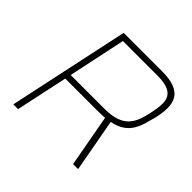

<svg xmlns="http://www.w3.org/2000/svg" viewBox="-171 -858 1027 1027"><g transform="rotate(45 342.5 -344.0)"><path d="M61 0 208 -688H497Q558 -688 593.5 -673.5Q629 -659 644 -632.5Q659 -606 659 -571Q659 -559 658 -545.5Q657 -532 654.5 -518.5Q652 -505 649 -491Q641 -459 632 -429Q623 -399 608 -373.5Q593 -348 566.5 -329.5Q540 -311 496 -302L551 0H513L459 -296Q446 -295 432.5 -294.5Q419 -294 405 -294H160L97 0ZM167 -328H420Q475 -328 509.5 -340Q544 -352 564 -374Q584 -396 595 -425.5Q606 -455 613 -491Q618 -513 620.5 -532.5Q623 -552 623 -569Q623 -595 611.5 -614Q600 -633 572.5 -643.5Q545 -654 498 -654H236Z"/></g></svg>

Font: Saira Thin Thin
Style: Italic
Weight: 250
Italic angle: -12°
Version: Version 1.101